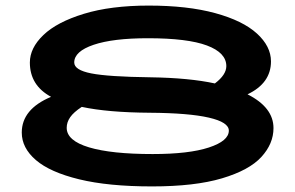

<svg xmlns="http://www.w3.org/2000/svg" viewBox="-20 -655 1057 688"><path d="M960 -196Q960 -140 916.5 -92.5Q873 -45 775.5 -16Q678 13 525 13Q368 13 263.5 -12.5Q159 -38 108.5 -81.5Q58 -125 58 -180Q58 -264 163 -308Q87 -349 87 -431Q87 -483 135.5 -529.5Q184 -576 280.5 -605.5Q377 -635 513 -635Q652 -635 751 -608Q850 -581 900.5 -535Q951 -489 951 -435Q951 -357 867 -317Q960 -270 960 -196ZM246 -431Q246 -404 307 -392Q368 -380 519 -378Q658 -376 750 -356Q791 -387 791 -418Q791 -466 721.5 -492Q652 -518 510 -518Q385 -518 315.5 -494.5Q246 -471 246 -431ZM800 -187Q800 -217 728.5 -233.5Q657 -250 517 -251Q366 -252 273 -272Q244 -253 231.5 -235Q219 -217 219 -197Q219 -151 299 -127Q379 -103 527 -103Q657 -103 728.5 -126.5Q800 -150 800 -187Z"/></svg>

Font: BioRhyme Expanded ExtraBold
Style: Regular
Weight: 800
Width: 7
Designer: Aoife Mooney
Foundry: Aoife Mooney Type
Version: Version 1.001